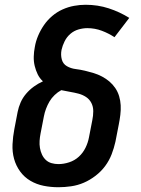

<svg xmlns="http://www.w3.org/2000/svg" viewBox="-20 -773 590 805"><path d="M225 12Q193 12 163 6Q133 0 107.5 -15Q82 -30 64.5 -54Q47 -78 39 -107Q31 -136 32.5 -168Q34 -200 40 -231L54 -304Q58 -324 66.5 -343.5Q75 -363 89.5 -380Q104 -397 122 -410Q140 -423 160 -432Q146 -445 138 -461.5Q130 -478 125.5 -496.5Q121 -515 121.5 -535.5Q122 -556 126 -576Q130 -600 140 -623.5Q150 -647 164.5 -668Q179 -689 199 -706Q219 -723 242.5 -733.5Q266 -744 290.5 -748.5Q315 -753 339 -753Q390 -753 436 -738Q482 -723 522 -698L460 -617Q436 -633 407 -644Q378 -655 346 -655Q328 -655 309 -649.5Q290 -644 275 -631Q260 -618 251 -600Q242 -582 238 -564Q234 -543 239 -524Q244 -505 260.5 -495.5Q277 -486 297 -483.5Q317 -481 336 -476.5Q355 -472 373 -466.5Q391 -461 408 -452Q425 -443 439 -431Q453 -419 463.5 -403.5Q474 -388 479.5 -369.5Q485 -351 486 -331.5Q487 -312 484.5 -291.5Q482 -271 478 -251L464 -179Q458 -152 448 -126Q438 -100 421 -77Q404 -54 380.5 -36Q357 -18 331.5 -7Q306 4 278.5 8Q251 12 225 12ZM225 -85Q247 -85 270 -92.5Q293 -100 310.5 -116Q328 -132 338.5 -153.5Q349 -175 353 -197L367 -269Q371 -288 371 -307Q371 -326 363 -341.5Q355 -357 340.5 -366.5Q326 -376 308.5 -380.5Q291 -385 273 -388Q255 -391 237 -395Q222 -387 209 -374.5Q196 -362 187.5 -347.5Q179 -333 173 -317Q167 -301 164 -285L150 -213Q147 -198 146 -182.5Q145 -167 147.5 -152.5Q150 -138 156 -125Q162 -112 172 -102.5Q182 -93 196 -89Q210 -85 225 -85Z"/></svg>

Font: Lode
Style: Bold Italic
Weight: 700
Italic angle: -11°
Monospace: yes
Designer: Belleve Invis
Foundry: Belleve Invis
Version: Version 29.2.0; ttfautohint (v1.8.3)